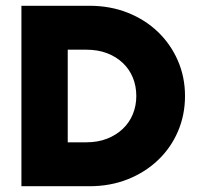

<svg xmlns="http://www.w3.org/2000/svg" viewBox="-20 -645 693 665"><path d="M54.2 0V-625H289.6Q361.8 -625 422.2 -601Q482.6 -577.1 527.1 -534.4Q571.5 -491.7 596.2 -434.7Q620.8 -377.8 620.8 -312.5Q620.8 -247.2 596.5 -190.3Q572.2 -133.3 527.4 -90.6Q482.6 -47.9 422.2 -24Q361.8 0 289.6 0ZM214.6 -152.1H278.5Q318.8 -152.1 350.7 -164.6Q382.6 -177.1 405.6 -199Q428.5 -220.8 440.3 -250Q452.1 -279.2 452.1 -312.5Q452.1 -346.5 440.3 -375.7Q428.5 -404.9 405.6 -426.7Q382.6 -448.6 350.7 -460.8Q318.8 -472.9 278.5 -472.9H214.6Z"/></svg>

Font: Afacad Flux ExtraBold
Style: Regular
Weight: 800
Designer: Kristian Moeller
Foundry: Dicotype
Version: Version 1.100